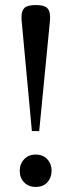

<svg xmlns="http://www.w3.org/2000/svg" viewBox="-20 -727 282 759"><path d="M58 -51Q58 -79 75.5 -97.5Q93 -116 121 -116Q150 -116 167 -97.5Q184 -79 184 -51Q183 -23 166.5 -5.5Q150 12 121 12Q93 12 75.5 -6Q58 -24 58 -51ZM66 -640Q65 -647 65 -660Q65 -685 77 -696Q89 -707 121 -707Q154 -707 166 -696Q178 -685 178 -660Q178 -647 177 -640L135 -209H106Z"/></svg>

Font: Heuristica
Style: Regular
Weight: 400
Version: Version 1.0.1 ; ttfautohint (v1.4.1)